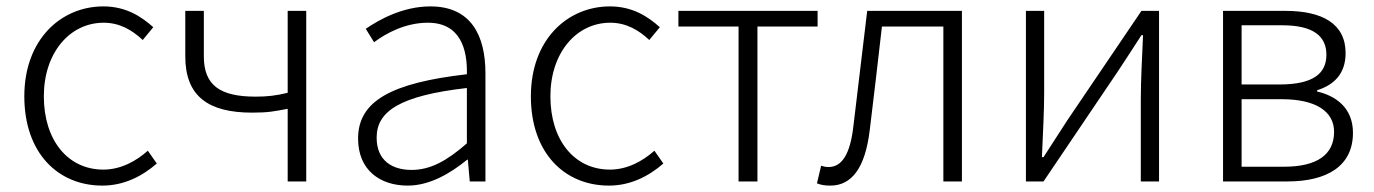

<svg xmlns="http://www.w3.org/2000/svg" viewBox="-20 -567 4294 600"><path d="M300 13C367 13 424 -16 470 -56L442 -96C406 -64 358 -37 303 -37C191 -37 117 -130 117 -266C117 -402 198 -496 304 -496C354 -496 393 -473 426 -442L459 -482C422 -515 374 -547 303 -547C171 -547 56 -444 56 -266C56 -89 161 13 300 13Z M879 0H937V-533H879V-277C842 -268 815 -265 779 -265C668 -265 617 -300 617 -391V-533H559V-391C559 -266 631 -215 768 -215C818 -215 837 -219 879 -227Z M1254 13C1322 13 1386 -24 1440 -68H1442L1448 0H1497V-338C1497 -456 1452 -547 1325 -547C1238 -547 1164 -505 1123 -477L1149 -435C1186 -463 1247 -496 1317 -496C1418 -496 1441 -414 1439 -335C1204 -308 1099 -252 1099 -134C1099 -35 1168 13 1254 13ZM1266 -36C1207 -36 1157 -64 1157 -137C1157 -219 1229 -268 1439 -292V-119C1376 -64 1325 -36 1266 -36Z M1883 13C1950 13 2007 -16 2053 -56L2025 -96C1989 -64 1941 -37 1886 -37C1774 -37 1700 -130 1700 -266C1700 -402 1781 -496 1887 -496C1937 -496 1976 -473 2009 -442L2042 -482C2005 -515 1957 -547 1886 -547C1754 -547 1639 -444 1639 -266C1639 -89 1744 13 1883 13Z M2288 0H2347V-484H2535V-533H2100V-484H2288Z M2575 13C2642 13 2684 -43 2698 -161C2711 -269 2724 -376 2736 -484H2928V0H2986V-533H2690C2676 -413 2661 -294 2647 -174C2637 -85 2611 -45 2569 -45C2560 -45 2553 -47 2546 -49L2533 6C2546 11 2557 13 2575 13Z M3186 0H3241L3472 -342C3493 -374 3526 -424 3547 -457H3552C3549 -386 3545 -315 3545 -256V0H3602V-533H3547L3316 -192C3295 -159 3262 -109 3241 -76H3236C3239 -147 3243 -219 3243 -276V-533H3186Z M3802 0H4003C4127 0 4208 -48 4208 -152C4208 -231 4153 -268 4096 -281V-285C4147 -301 4185 -335 4185 -401C4185 -493 4112 -533 3997 -533H3802ZM3860 -303V-488H3987C4084 -488 4125 -454 4125 -396C4125 -338 4085 -303 3978 -303ZM3860 -46V-257H3985C4092 -257 4149 -219 4149 -155C4149 -84 4096 -46 3993 -46Z"/></svg>

Font: Noto Sans CJK JP Light
Style: Regular
Weight: 300
Designer: Ryoko NISHIZUKA (kana & ideographs); Paul D. Hunt (Latin, Greek & Cyrillic); Wenlong ZHANG (bopomofo); Sandoll Communica
Foundry: Adobe Systems Incorporated
Version: Version 1.004;PS 1.004;hotconv 1.0.82;makeotf.lib2.5.63406